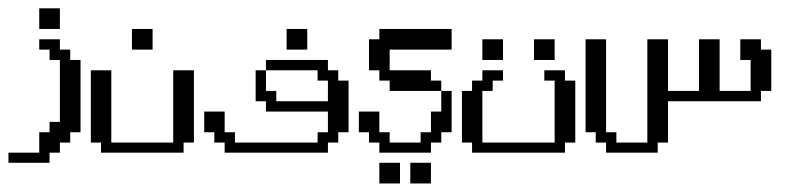

<svg xmlns="http://www.w3.org/2000/svg" viewBox="-20 -361 1868 454"><path d="M0 23.9V0H72.8V-48.3H97.2V-72.8H121.6V-219.2H97.2V-243.7H72.8V-268.1H121.6V-243.7H146V-219.2H170.4V-48.3H146V-23.9H121.6V0H97.2V23.9ZM72.8 -292.5V-341.3H121.6V-292.5Z M218.8 0V-23.9H194.8V-194.8H243.2V-23.9H389.6V-194.8H438.5V-23.9H414.1V0ZM292 -243.7V-292.5H340.8V-243.7Z M511.2 0V-23.9H486.8V-48.3H462.9V-97.2H511.2V-48.3H535.6V-23.9H731V-48.3H755.4V-97.2H608.9V-121.6H584.5V-194.8H608.9V-146H633.3V-121.6H755.4V-170.4H731V-194.8H608.9V-219.2H755.4V-194.8H779.8V-170.4H804.2V-48.3H779.8V-23.9H755.4V0ZM657.7 -243.7V-292.5H706.5V-243.7Z M877 72.8V23.9H925.8V72.8ZM950.2 72.8V23.9H999V72.8ZM877 0V-23.9H852.5V-48.3H828.6V-97.2H877V-48.3H901.4V-23.9H974.6V-48.3H999V-97.2H1023.4V-146H1047.9V-48.3H1023.4V-23.9H999V0ZM901.4 -146V-170.4H877V-194.8H852.5V-268.1H877V-292.5H1047.9V-243.7H901.4V-194.8H999V-170.4H1023.4V-146Z M1096.2 0V-23.9H1072.3V-146H1096.2V-170.4H1120.6V-194.8H1169.4V-170.4H1145V-146H1120.6V-23.9H1291.5V-170.4H1267.1V-194.8H1315.9V-170.4H1340.3V-23.9H1315.9V0ZM1120.6 -219.2V-268.1H1169.4V-219.2ZM1242.7 -219.2V-268.1H1291.5V-219.2Z M1413.1 0V-23.9H1388.7V-48.3H1364.7V-268.1H1413.1V-48.3H1437.5V-23.9H1510.7V-268.1H1559.6V-146H1632.8V-268.1H1681.6V-146H1754.9V-219.2H1730.5V-268.1H1779.3V-243.7H1803.7V-146H1779.3V-121.6H1559.6V-23.9H1535.2V0Z"/></svg>

Font: FS Mondwest Regular
Style: Regular
Weight: 400
Designer: NZWStudios2024
Foundry: https://fontstruct.com
Version: Version 1.0